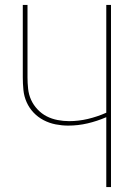

<svg xmlns="http://www.w3.org/2000/svg" viewBox="-20 -755 540 775"><path d="M409 0V-282Q372 -266 333.5 -257Q295 -248 255 -248Q230 -248 204.5 -253Q179 -258 156 -270Q133 -282 115.5 -300.5Q98 -319 87.5 -342.5Q77 -366 74.5 -392Q72 -418 72 -443V-735H91V-443Q91 -420 93.5 -396.5Q96 -373 105.5 -352Q115 -331 131.5 -313.5Q148 -296 168.5 -285.5Q189 -275 212.5 -270.5Q236 -266 259 -266Q297 -266 335 -275Q373 -284 409 -300V-735H428V0Z"/></svg>

Font: Iosevka Curly Thin
Style: Regular
Weight: 100
Monospace: yes
Designer: Belleve Invis
Foundry: Belleve Invis
Version: Version 22.1.2; ttfautohint (v1.8.4)